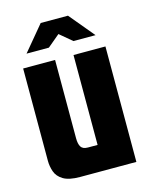

<svg xmlns="http://www.w3.org/2000/svg" viewBox="-99 -690 591 755"><g transform="rotate(-15 197.0 -312.5)"><path d="M133 0Q88 0 65 -14Q42 -28 34.5 -50Q27 -72 27 -94V-470H157V-151Q157 -128 164.5 -116Q172 -104 193 -104H232V-470H362V0ZM55 -523 140 -625H251L336 -523H246L196 -565L146 -523Z"/></g></svg>

Font: Smooch Sans Thin ExtraBold
Style: Regular
Weight: 800
Version: Version 1.010